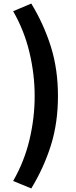

<svg xmlns="http://www.w3.org/2000/svg" viewBox="-20 -857 429 1080"><path d="M156 203 54 161Q117 51 146 -71.5Q175 -194 175 -317Q175 -438 146 -561Q117 -684 54 -794L156 -837Q227 -720 266.5 -593.5Q306 -467 306 -317Q306 -166 266.5 -40Q227 86 156 203Z"/></svg>

Font: Noto Sans SC Thin ExtraBold
Style: Regular
Weight: 800
Version: Version 2.004-H2;hotconv 1.0.118;makeotfexe 2.5.65603